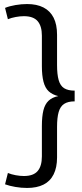

<svg xmlns="http://www.w3.org/2000/svg" viewBox="-20 -824 407 949"><path d="M114 -804Q162 -804 195 -787Q228 -770 245 -736.5Q262 -703 262 -652V-502Q262 -456 270 -428Q278 -400 297 -388Q316 -376 349 -376V-323Q316 -323 297 -310.5Q278 -298 270 -270.5Q262 -243 262 -197V-46Q262 4 245 38Q228 72 195 88.5Q162 105 114 105Q85 105 56 100Q27 95 5 87L19 31Q36 38 57.5 42Q79 46 98 46Q145 46 166 21.5Q187 -3 187 -51V-201Q187 -248 194.5 -278.5Q202 -309 220 -326Q238 -343 268 -349Q239 -356 221 -372.5Q203 -389 195 -420Q187 -451 187 -497V-648Q187 -695 166 -719.5Q145 -744 98 -744Q79 -744 57.5 -740Q36 -736 19 -729L5 -785Q27 -794 56.5 -799Q86 -804 114 -804Z"/></svg>

Font: Pathway Extreme 8pt Thin 12pt Light
Style: Regular
Weight: 300
Version: Version 1.001;gftools[0.9.26]